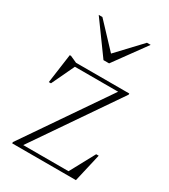

<svg xmlns="http://www.w3.org/2000/svg" viewBox="-172 -774 756 858"><g transform="rotate(30 206.0 -345.0)"><path d="M31.5 0V-6.5L331 -443.5L347.5 -436.5H74L106.5 -443.5L47.5 -319H36.5L57.5 -470H64L98.5 -454.5H373.5V-448.5L73.5 -11L56.5 -18H326L310 -14.5L381 -145.5H394L360.5 0ZM225.5 -555.5H201.5L328.5 -690.5H347.5L228 -526H199L79.5 -690.5H98.5Z"/></g></svg>

Font: Newsreader 36pt ExtraLight
Style: Regular
Weight: 250
Designer: Hugues Gentile
Foundry: Production Type
Version: Version 1.003